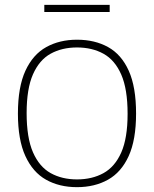

<svg xmlns="http://www.w3.org/2000/svg" viewBox="-20 -766 636 793"><path d="M298 7Q225 7 170.2 -23.8Q115.5 -54.5 84.8 -121.5Q54 -188.5 54 -297Q54 -406.5 85 -473.8Q116 -541 171 -571.5Q226 -602 298 -602Q371.5 -602 426.5 -571.5Q481.5 -541 511.8 -473.8Q542 -406.5 542 -297Q542 -188.5 511.5 -121.5Q481 -54.5 426 -23.8Q371 7 298 7ZM298 -25Q360.5 -25 407.5 -51Q454.5 -77 480.8 -136.2Q507 -195.5 507 -296Q507 -398 480.8 -458Q454.5 -518 407.5 -544Q360.5 -570 298 -570Q236 -570 189.2 -544.2Q142.5 -518.5 116.2 -459Q90 -399.5 90 -299Q90 -197 116.2 -137Q142.5 -77 189.2 -51Q236 -25 298 -25ZM163 -716.5V-746H433V-716.5Z"/></svg>

Font: Encode Sans SC Condensed Thin Thin
Style: Regular
Weight: 250
Version: Version 3.002